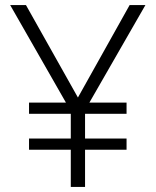

<svg xmlns="http://www.w3.org/2000/svg" viewBox="-20 -734 611 754"><path d="M286 -351 489 -714H551L331 -331H477V-287H314V-190H477V-146H314V0H258V-146H94V-190H258V-287H94V-331H239L20 -714H82Z"/></svg>

Font: RS Noto Sans Light
Style: Regular
Weight: 300
Designer: Monotype Design Team
Foundry: Monotype Imaging Inc.
Version: Version 3.10